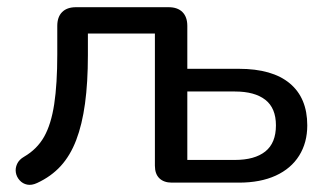

<svg xmlns="http://www.w3.org/2000/svg" viewBox="-20 -507 911 533"><path d="M83 1Q68 8 55.5 5.5Q43 3 34.5 -6.5Q26 -16 24 -28Q22 -40 27.5 -52Q33 -64 47 -72Q83 -93 102.5 -127.5Q122 -162 130.5 -218Q139 -274 139 -356V-435Q139 -460 152.5 -473.5Q166 -487 191 -487H448Q473 -487 486.5 -473.5Q500 -460 500 -435V-316H643Q736 -316 784.5 -275.5Q833 -235 833 -159Q833 -111 810.5 -75Q788 -39 745.5 -19.5Q703 0 643 0H457Q435 0 422.5 -12Q410 -24 410 -47V-414H224V-354Q224 -278 216 -219.5Q208 -161 191.5 -118Q175 -75 148.5 -46Q122 -17 83 1ZM500 -63H632Q687 -63 716.5 -86.5Q746 -110 746 -159Q746 -207 716.5 -230Q687 -253 632 -253H500Z"/></svg>

Font: Nunito Medium
Style: Regular
Weight: 500
Designer: Vernon Adams
Foundry: Vernon Adams
Version: Version 3.601